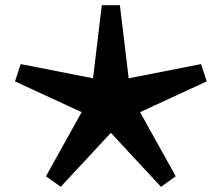

<svg xmlns="http://www.w3.org/2000/svg" viewBox="-20 -697 858 743"><path d="M522 -263 660 -15 603 26 409 -183 215 26 158 -15 296 -263 38 -382 60 -449 340 -394 374 -677H444L478 -394L758 -449L780 -382Z"/></svg>

Font: FiraGO Heavy
Style: Regular
Weight: 900
Designer: bBox Type
Foundry: bBox Type GmbH
Version: Version 1.001